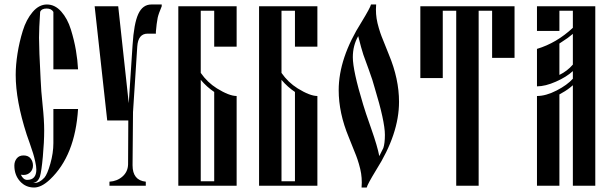

<svg xmlns="http://www.w3.org/2000/svg" viewBox="-20 -828 2724 856"><path d="M132 8Q94 8 69 -20Q44 -48 44 -90Q44 -108 54.5 -121.5Q65 -135 85 -135Q106 -135 116.5 -121.5Q127 -108 127 -90Q127 -72 115 -60Q103 -48 85 -48Q77 -48 73 -49Q84 -26 101 -26Q142 -26 142 -72Q142 -86 137 -108Q132 -130 127.5 -144.5Q123 -159 112.5 -189.5Q102 -220 99 -228Q50 -380 50 -494Q50 -538 58 -589Q66 -640 81.5 -690.5Q97 -741 125.5 -774.5Q154 -808 189 -808Q225 -808 253 -776.5Q281 -745 296 -696.5Q311 -648 318.5 -603.5Q326 -559 328 -519H218V-775Q209 -790 188 -790Q165 -790 159 -775Q154 -700 154 -660Q154 -608 161 -477Q163 -424 170 -359Q177 -294 177 -246Q177 -195 171 -129.5Q165 -64 158 -41Q149 -15 127 -12H132Q156 -12 178 -36Q191 -51 204.5 -98.5Q218 -146 218 -190V-342H328Q315 -134 203 -28Q165 8 132 8Z M701 -800Q687 -767 683 -749Q678 -723 675 -687V-678H638Q596 -678 592 -621L573 -328L571 -94Q571 -94 571 -91Q571 -24 630 -18V0H468V-18Q502 -20 526 -41Q550 -62 551 -95L552 -291H458L402 -800H507L554 -368L571 -627Q577 -723 596.5 -765.5Q616 -808 655 -808H701Z M1035 0H775V-800H1035V-620H935V-780H875V-503Q904 -461 947 -434Q1002 -400 1035 -400ZM935 -418Q902 -440 875 -472V-20H935Z M1395 0H1135V-800H1395V-620H1295V-780H1235V-503Q1264 -461 1307 -434Q1362 -400 1395 -400ZM1295 -418Q1262 -440 1235 -472V-20H1295Z M1759 -374Q1759 -231 1657 -70Q1618 -6 1615 8H1592Q1593 0 1593 -14Q1593 -35 1590 -54.5Q1587 -74 1580 -97.5Q1573 -121 1568 -133.5Q1563 -146 1551 -176Q1539 -206 1535 -216Q1490 -324 1490 -426Q1490 -569 1592 -730Q1631 -794 1634 -808H1657Q1656 -800 1656 -786Q1656 -765 1659 -745.5Q1662 -726 1669 -702.5Q1676 -679 1681 -666.5Q1686 -654 1698 -624Q1710 -594 1714 -584Q1759 -476 1759 -374ZM1577 -667Q1553 -625 1553 -573Q1553 -513 1599 -362Q1607 -334 1635 -254.5Q1663 -175 1671 -132Q1681 -152 1689 -168Q1696 -189 1696 -227Q1696 -287 1650 -438Q1643 -466 1624 -518Q1605 -570 1600 -584Q1591 -611 1577 -667Z M2014 0V-780H1954V-480H1854V-800H2274V-570H2174V-780H2114V0Z M2374 -610Q2461 -636 2534 -704V-780H2474V-690H2374V-800H2634V0H2534V-448Q2512 -428 2486 -414L2474 -407V0H2374V-400Q2414 -400 2461.5 -424.5Q2509 -449 2534 -477V-511Q2506 -485 2458.5 -464Q2411 -443 2374 -443ZM2486 -642Q2478 -636 2474 -634V-494Q2509 -511 2534 -540V-677Q2512 -658 2486 -642Z"/></svg>

Font: Oglavie Unicode
Style: Normal
Weight: 400
Version: Version 1.1